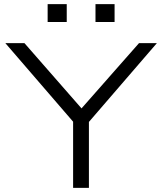

<svg xmlns="http://www.w3.org/2000/svg" viewBox="-20 -915 790 935"><path d="M336 0V-358L351 -305L6 -705H99L378 -386H376L657 -705H744L399 -305L413 -358V0ZM445 -808V-895H538V-808ZM212 -808V-895H305V-808Z"/></svg>

Font: Nunito Sans 7pt Expanded Light
Style: Regular
Weight: 300
Width: 7
Designer: Vernon Adams
Foundry: Vernon Adams
Version: Version 3.101;gftools[0.9.27]